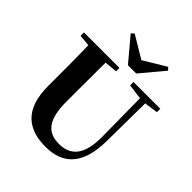

<svg xmlns="http://www.w3.org/2000/svg" viewBox="-266 -1169 1362 1362"><g transform="rotate(45 414.5 -488.5)"><path d="M296 -996 275 -977 421 -803H504L650 -977L631 -997L463 -896ZM533 -713 647 -698 651 -316C653 -135 586 -62 470 -62C355 -62 295 -129 295 -312V-406L296 -704L392 -713V-747H36V-713L122 -705C125 -605 125 -504 125 -406V-297C125 -61 245 20 417 20C595 20 692 -84 695 -314L699 -698L802 -713V-747H533Z"/></g></svg>

Font: Noto Serif SC Black
Style: Regular
Weight: 900
Designer: Ryoko NISHIZUKA 西塚涼子 (kana & ideographs); Frank Grießhammer (Latin, Greek & Cyrillic); Wenlong ZHANG 张文龙 (bopomofo); San
Foundry: Adobe
Version: Version 2.001;hotconv 1.1.0;makeotfexe 2.6.0